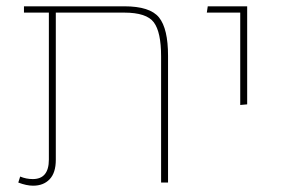

<svg xmlns="http://www.w3.org/2000/svg" viewBox="-20 -579 899 609"><path d="M374 -559Q456 -559 484.5 -523.5Q513 -488 513 -402V0H491V-400Q491 -477 468 -508Q445 -539 374 -539H157V-72Q157 -31 137.5 -10.5Q118 10 85 10Q64 10 38 0L44 -19Q63 -11 84 -11Q135 -11 135 -73V-539H56V-559Z M742 -246V-539H636L639 -559H764V-248Z"/></svg>

Font: FiraGO Thin
Style: Regular
Weight: 100
Designer: bBox Type
Foundry: bBox Type GmbH
Version: Version 1.001;PS 001.001;hotconv 1.0.88;makeotf.lib2.5.64775